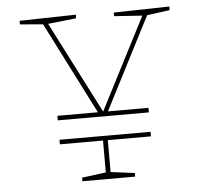

<svg xmlns="http://www.w3.org/2000/svg" viewBox="-50 -745 845 798"><g transform="rotate(-5 372.0 -346.0)"><path d="M685 -692V-677L590 -664L393 -280H562V-261H182V-280H351L156 -664L60 -672V-687L295 -692V-677L177 -664L373 -281L570 -664L453 -672V-687ZM362 -161H182V-180H562V-161H382V-28L482 -15V0H262V-15L362 -28Z"/></g></svg>

Font: Bitter Pro Thin
Style: Regular
Weight: 250
Designer: Sol Matas, and Bitter project Authors
Foundry: Sol Matas
Version: Version 1.010